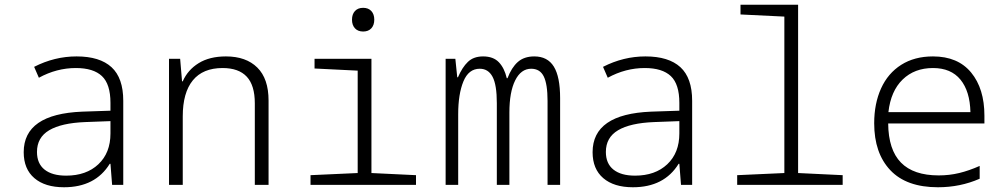

<svg xmlns="http://www.w3.org/2000/svg" viewBox="-20 -780 4240 810"><path d="M80 -138Q80 -299 327 -309L446 -313V-346Q446 -425 410 -459Q374 -493 300 -493Q219 -493 144 -452L124 -498Q210 -542 303 -542Q401 -542 450.5 -496.5Q500 -451 500 -355V0H453L446 -89H443Q382 10 250 10Q170 10 125 -28.5Q80 -67 80 -138ZM446 -217V-269L339 -265Q239 -261 187.5 -230.5Q136 -200 136 -139Q136 -90 168 -64.5Q200 -39 259 -39Q344 -39 395 -87Q446 -135 446 -217Z M693 -532H740L748 -437H751Q772 -485 818 -513.5Q864 -542 933 -542Q1018 -542 1065.5 -495Q1113 -448 1113 -356V0H1055V-344Q1055 -420 1021 -456.5Q987 -493 919 -493Q836 -493 793.5 -441Q751 -389 751 -289V0H693Z M1465 -697Q1465 -720 1477.5 -733.5Q1490 -747 1512 -747Q1534 -747 1546.5 -733.5Q1559 -720 1559 -697Q1559 -674 1546.5 -660.5Q1534 -647 1512 -647Q1490 -647 1477.5 -660.5Q1465 -674 1465 -697ZM1290 -41 1489 -50V-482L1307 -491V-532H1547V-50L1735 -41V0H1290Z M1860 -532H1901L1909 -454H1912Q1930 -496 1954 -519Q1978 -542 2018 -542Q2061 -542 2084.5 -517.5Q2108 -493 2118 -450H2121Q2138 -495 2164.5 -518.5Q2191 -542 2234 -542Q2290 -542 2316.5 -499Q2343 -456 2343 -366V0H2290V-354Q2290 -425 2274 -457.5Q2258 -490 2221 -490Q2178 -490 2153.5 -441Q2129 -392 2129 -305V0H2076V-345Q2076 -422 2058 -456Q2040 -490 2004 -490Q1957 -490 1935 -436.5Q1913 -383 1913 -298V0H1860Z M2480 -138Q2480 -299 2727 -309L2846 -313V-346Q2846 -425 2810 -459Q2774 -493 2700 -493Q2619 -493 2544 -452L2524 -498Q2610 -542 2703 -542Q2801 -542 2850.5 -496.5Q2900 -451 2900 -355V0H2853L2846 -89H2843Q2782 10 2650 10Q2570 10 2525 -28.5Q2480 -67 2480 -138ZM2846 -217V-269L2739 -265Q2639 -261 2587.5 -230.5Q2536 -200 2536 -139Q2536 -90 2568 -64.5Q2600 -39 2659 -39Q2744 -39 2795 -87Q2846 -135 2846 -217Z M3090 -41 3289 -50V-710L3104 -719V-760H3347V-50L3535 -41V0H3090Z M3668 -260Q3668 -343 3697 -407Q3726 -471 3782 -506.5Q3838 -542 3916 -542Q4021 -542 4077 -474Q4133 -406 4133 -292V-259H3727Q3728 -148 3781 -94Q3834 -40 3940 -40Q3985 -40 4026.5 -50Q4068 -60 4113 -80V-26Q4031 10 3937 10Q3804 10 3736 -62Q3668 -134 3668 -260ZM4074 -307Q4072 -395 4032 -444Q3992 -493 3916 -493Q3838 -493 3788 -444.5Q3738 -396 3728 -307Z"/></svg>

Font: Noto Sans Mono UI Light
Style: Regular
Weight: 300
Monospace: yes
Designer: Monotype Design team
Foundry: Monotype Imaging Inc.
Version: Version 1.000